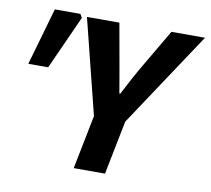

<svg xmlns="http://www.w3.org/2000/svg" viewBox="-75 -744 908 828"><g transform="rotate(10 379.5 -330.0)"><path d="M299 0 346 -236 242 -652H384L412 -495Q419 -458 424.5 -424Q430 -390 437 -351H441Q461 -390 480 -425Q499 -460 521 -497L612 -652H759L483 -236L436 0ZM28 -409 100 -660H212L221 -644L115 -409Z"/></g></svg>

Font: Source Sans 3
Style: Bold Italic
Weight: 700
Italic angle: -11°
Designer: Paul D. Hunt
Foundry: Adobe
Version: Version 3.052;hotconv 1.1.0;makeotfexe 2.6.0